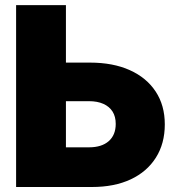

<svg xmlns="http://www.w3.org/2000/svg" viewBox="-20 -748 707 768"><path d="M166 -497.6H339.8Q432.1 -497.6 499 -467.5Q565.9 -437.5 602.5 -382.1Q639.2 -326.7 639.2 -250.5Q639.2 -173.8 603.5 -117.4Q567.9 -61 502.7 -30.5Q437.5 0 347.7 0H44.4V-727.5H243.7V-158.7H335.9Q386.7 -158.7 414.8 -183.3Q442.9 -208 442.9 -252.4Q442.9 -281.7 430.2 -301.8Q417.5 -321.8 393.6 -332.5Q369.6 -343.3 335.9 -343.3H166Z"/></svg>

Font: Inter 20pt Black
Style: Regular
Weight: 900
Version: Version 4.001;git-66647c0bb